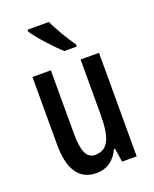

<svg xmlns="http://www.w3.org/2000/svg" viewBox="-144 -848 757 941"><g transform="rotate(-20 234.5 -378.0)"><path d="M228 -766H116V-757C142 -716 213 -639 251 -606H315V-618C289 -653 248 -721 228 -766ZM407 -540H311V-256C311 -135 289 -76 218 -76C175 -76 156 -119 156 -210V-540H60V-188C60 -66 99 10 196 10C249 10 290 -18 314 -71H320L331 0H407Z"/></g></svg>

Font: Noto Sans Hebrew ExtraCondensed Medium
Style: Regular
Weight: 500
Width: 2
Designer: Monotype Design Team
Foundry: Monotype Imaging Inc.
Version: Version 2.004